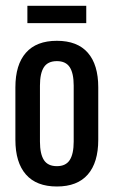

<svg xmlns="http://www.w3.org/2000/svg" viewBox="-20 -652 402 680"><path d="M181.5 8.5Q109 8.5 71.8 -34Q34.5 -76.5 34.5 -157V-342.5Q34.5 -423 71.8 -465.2Q109 -507.5 181.5 -507.5Q254 -507.5 291 -465.2Q328 -423 328 -342.5V-157Q328 -76.5 291 -34Q254 8.5 181.5 8.5ZM181.5 -63.5Q213 -63.5 227 -85.2Q241 -107 241 -150.5V-349Q241 -392.5 227 -414Q213 -435.5 181.5 -435.5Q149.5 -435.5 135.5 -414Q121.5 -392.5 121.5 -349V-150.5Q121.5 -107 135.5 -85.2Q149.5 -63.5 181.5 -63.5ZM77 -570V-631.5H285.5V-570Z"/></svg>

Font: Anek Latin Condensed Medium
Style: Regular
Weight: 500
Width: 3
Designer: Yesha Goshar
Foundry: Ek Type
Version: Version 1.003